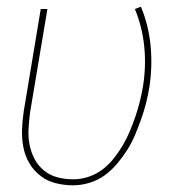

<svg xmlns="http://www.w3.org/2000/svg" viewBox="-20 -547 540 575"><path d="M199 8Q172 8 146.5 1.5Q121 -5 101 -20.5Q81 -36 68 -58Q55 -80 50 -106Q45 -132 46 -159Q47 -186 51 -213L102 -520H122L70 -210Q67 -186 65.5 -161.5Q64 -137 68.5 -114Q73 -91 83.5 -71Q94 -51 111.5 -36.5Q129 -22 152 -16Q175 -10 200 -10Q222 -10 245 -17.5Q268 -25 287 -39.5Q306 -54 321 -73Q336 -92 348 -112.5Q360 -133 369 -154.5Q378 -176 385.5 -198Q393 -220 398.5 -242Q404 -264 408 -287Q418 -348 412 -407.5Q406 -467 384 -520L402 -527Q425 -472 431 -410Q437 -348 427 -284Q423 -260 417 -236.5Q411 -213 402.5 -189.5Q394 -166 384.5 -143Q375 -120 361 -98Q347 -76 330.5 -56.5Q314 -37 293.5 -22Q273 -7 248 0.5Q223 8 199 8Z"/></svg>

Font: Iosevka Thin
Style: Italic
Weight: 100
Italic angle: -9°
Monospace: yes
Designer: Belleve Invis
Foundry: Belleve Invis
Version: Version 32.5.0; ttfautohint (v1.8.4)